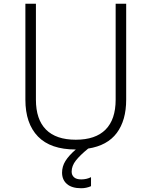

<svg xmlns="http://www.w3.org/2000/svg" viewBox="-20 -778 806 1021"><path d="M651 -758V-248Q651 -138 601 -71Q551 -4 449 12Q406 47 383.5 75.5Q361 104 361 135Q361 153 373.5 164.5Q386 176 412 176Q441 176 464 164V212Q439 223 412 223Q362 223 336 200.5Q310 178 310 140Q310 107 328 78Q346 49 383 17Q249 17 182 -52Q115 -121 115 -248V-758H171V-248Q171 -143 224.5 -89Q278 -35 383 -35Q488 -35 541.5 -89Q595 -143 595 -248V-758Z"/></svg>

Font: Biryani ExtraLight
Style: Regular
Weight: 275
Designer: Dan Reynolds and Mathieu Reguer
Foundry: Dan Reynolds and Mathieu Reguer
Version: Version 1.004; ttfautohint (v1.1) -l 5 -r 5 -G 72 -x 0 -D la